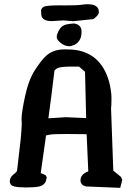

<svg xmlns="http://www.w3.org/2000/svg" viewBox="-20 -907 643 926"><path d="M426.8 -814.5 333 -804.7 286.6 -808.6 229.5 -805.2Q181.2 -805.2 179.2 -836.9Q178.2 -842.8 178.2 -854.5Q177.7 -866.2 190.4 -874Q202.6 -881.3 272.5 -881.3Q275.4 -880.9 277.3 -880.9Q283.2 -880.9 288.1 -880.9Q352.5 -880.9 371.1 -883.8Q390.6 -886.7 402.8 -886.7Q457 -886.7 457 -848.1Q457 -838.9 444.6 -826.7Q432.1 -814.5 426.8 -814.5ZM350.4 -790.4Q373.4 -781.1 373.4 -754.1Q373.4 -753.7 373.4 -753.2Q372.9 -725.4 361.7 -710.2Q350.4 -695 336 -689.5Q321.6 -684 315.3 -684Q292.7 -684 273.1 -699.6Q253.5 -715.3 253.5 -727.9Q253.5 -740.6 263 -758.3Q272.5 -776 283.3 -782.4Q294.1 -788.7 305.4 -790.2Q316.6 -791.6 323.8 -792.7Q331 -793.8 336.2 -793.8Q341.4 -793.8 350.4 -790.4ZM368.2 -37.6Q368.2 -66.4 405.8 -80.6Q401.4 -170.4 397.9 -259.8Q370.1 -260.7 302.7 -260.7Q235.4 -260.7 221.4 -257.8Q207.5 -254.9 202.1 -253.9Q189.5 -162.6 176.3 -71.3Q178.2 -70.8 181.6 -70.3L200.2 -62L204.1 -54.2L205.6 -51.3L200.7 -31.7Q191.4 -11.7 167.5 -7.3Q143.6 -2.9 106.2 -2.9Q68.8 -2.9 48.8 -7.8Q27.3 -13.2 27.3 -32.5Q27.3 -51.8 44.9 -65.4Q62.5 -79.1 62.5 -85V-85.4L80.1 -238.3Q84 -281.7 85 -308.6L84 -333Q84 -365.2 101.1 -443.8Q118.2 -522.5 148.9 -569.8Q179.7 -617.2 201.7 -637.2Q236.3 -668.9 291 -668.9Q304.2 -668.9 325.2 -668Q464.8 -658.2 505.9 -513.7Q517.6 -469.2 517.6 -432.9Q517.6 -396.5 515.6 -384.8L526.4 -84L562.5 -54.7L569.8 -40L561 -5.4Q560.5 -2.9 559.6 -1L395 -7.8Q369.6 -13.7 368.2 -35.2ZM316.4 -585.9Q269.5 -585 257.3 -578.1Q254.9 -578.1 249 -572.5Q243.2 -566.9 242.7 -566.9Q229 -451.2 213.4 -336.4L297.9 -341.8Q313.5 -341.8 395.5 -337.4Q392.1 -449.2 390.1 -561L360.8 -585.9Z"/></svg>

Font: Drukaatie burti
Style: Demi
Weight: 600
Version: Version 0.14